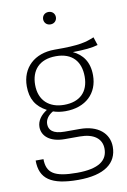

<svg xmlns="http://www.w3.org/2000/svg" viewBox="-102 -803 704 1066"><g transform="rotate(-10 250.5 -270.5)"><path d="M249 -744C227 -744 213 -728 213 -709C213 -690 227 -674 249 -674C271 -674 285 -690 285 -709C285 -728 271 -744 249 -744ZM471 -562C424 -543 390 -531 246 -532C132 -532 59 -462 59 -358C59 -287 87 -241 146 -210C111 -188 89 -158 89 -123C89 -73 132 -33 216 -33H301C378 -33 424 0 424 58C424 123 375 163 251 163C122 163 81 134 80 56H36C36 159 98 203 251 203C400 203 471 147 471 55C471 -21 410 -74 308 -74H222C156 -74 134 -99 134 -132C134 -158 151 -181 178 -196C198 -189 222 -185 247 -185C362 -185 432 -254 432 -355C432 -431 397 -476 344 -501C409 -502 453 -506 486 -516ZM247 -495C340 -495 385 -440 385 -356C385 -270 335 -221 246 -221C163 -221 106 -269 106 -358C106 -438 151 -495 247 -495Z"/></g></svg>

Font: Fira Sans ExtraLight
Style: Regular
Weight: 200
Designer: bBox Type GmbH & Carrois Corporate GbR & Edenspiekermann AG
Foundry: bBox Type GmbH & Carrois Corporate GbR & Edenspiekermann AG
Version: Version 4.300;PS 004.300;hotconv 1.0.88;makeotf.lib2.5.64775